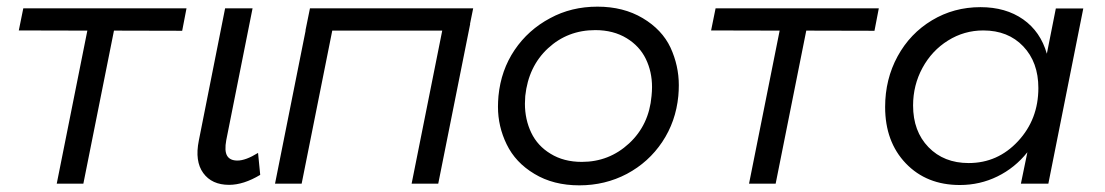

<svg xmlns="http://www.w3.org/2000/svg" viewBox="-20 -552 3320 577"><path d="M36.5 -460.5 50 -527H540.5L527.5 -459.5L322.5 -460L230.5 0H150.5L242.5 -460Z M577.5 -129.5 656.5 -527H739L660 -131Q654 -98.5 662.5 -84Q671 -69.5 693.5 -69.5Q718.5 -69.5 755.5 -92.5L762 -26.5Q712 3.5 668.5 3.5Q616.5 3.5 590.8 -32Q565 -67.5 577.5 -129.5Z M898 -460.5 911.5 -527H1402L1392.5 -480H1393L1297 0H1217L1309 -460H978.5L886.5 0H806.5L898.5 -460.5Z M1721 5Q1643 5 1586 -29.5Q1529 -63.5 1502.5 -118.5Q1476.5 -172 1476.5 -231Q1476.5 -246 1478 -263.5Q1485.5 -341 1526.5 -401.8Q1567.5 -462.5 1633.5 -497.5Q1697 -532 1775.5 -532Q1853.5 -532 1911.5 -497.5Q1969.5 -463 1995 -409Q2020 -354.5 2020 -296Q2020 -280 2018.5 -263.5Q2011 -186.5 1970.2 -125.5Q1929.5 -64.5 1864 -29.5Q1798.5 5 1721 5ZM1728.5 -65.5Q1810.5 -65.5 1870.5 -121Q1930.5 -176.5 1938 -263.5Q1939.5 -278 1939.5 -290.5Q1939.5 -336.5 1920.8 -375Q1902 -413.5 1863.5 -437Q1823.5 -461.5 1769 -461.5Q1686 -461.5 1627 -407Q1568 -352.5 1558.5 -263.5Q1557.5 -248.5 1557.5 -240.5Q1557.5 -193 1576.5 -153.2Q1595.5 -113.5 1634.5 -90Q1674 -65.5 1728.5 -65.5Z M2117 -460.5 2130.5 -527H2621L2608 -459.5L2403 -460L2311 0H2231L2323 -460Z M2864.5 4Q2764.5 4 2702.2 -61Q2640 -126 2640 -230.5Q2640 -314 2677.5 -382.8Q2715 -451.5 2780.8 -491Q2846.5 -530.5 2926.5 -530.5Q3002.5 -530.5 3054.8 -493.8Q3107 -457 3126 -390.5L3153 -526.5H3235.5L3130.5 0H3048L3067.5 -94.5Q3030 -47.5 2977.5 -21.8Q2925 4 2864.5 4ZM2891 -62Q2978.5 -62 3039.5 -127.8Q3100.5 -193.5 3100.5 -287.5Q3100.5 -365 3055 -412.8Q3009.5 -460.5 2935 -460.5Q2877.5 -460.5 2829 -430.2Q2780.5 -400 2752.2 -348Q2724 -296 2724 -235Q2724 -157.5 2770.2 -109.8Q2816.5 -62 2891 -62Z"/></svg>

Font: Argentum Sans Light
Style: Italic
Weight: 300
Italic angle: -11.3°
Designer: Julieta Ulanovsky (font), Owen Earl (portions from Jones font), Cristiano Sobral (main changes and remaster)
Foundry: Julieta Ulanovsky (font), Owen Earl (portions from Jones font), Cristiano Sobral (main changes and remaster)
Version: Version 3.127